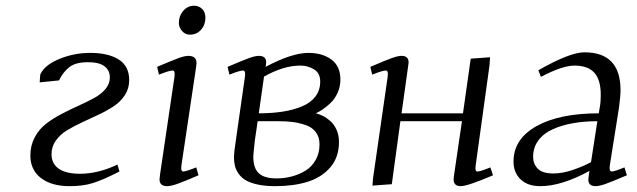

<svg xmlns="http://www.w3.org/2000/svg" viewBox="-20 -637 2202 664"><path d="M85 -99.1Q85 -133.8 100.1 -162.1Q115.2 -190.4 139.4 -209Q163.6 -227.5 192.9 -242.9Q222.2 -258.3 251.7 -271.5Q281.2 -284.7 305.4 -297.9Q329.6 -311 344.7 -329.1Q359.9 -347.2 359.9 -369.1Q359.9 -393.6 341.6 -407.7Q323.2 -421.9 284.2 -421.9Q241.7 -421.9 220 -405Q198.2 -388.2 184.1 -358.9L117.2 -352.1L119.1 -378.9Q133.8 -412.1 185.1 -433.1Q236.3 -454.1 292 -454.1Q354.5 -454.1 390.6 -431.2Q426.8 -408.2 426.8 -359.9Q426.8 -331.1 411.9 -308.1Q397 -285.2 373.3 -269.5Q349.6 -253.9 321 -240.5Q292.5 -227.1 263.9 -213.9Q235.4 -200.7 211.7 -186.3Q188 -171.9 173.1 -150.9Q158.2 -129.9 158.2 -104Q158.2 -70.8 183.3 -53.5Q208.5 -36.1 256.8 -36.1Q319.8 -36.1 386.2 -67.9L393.1 -43.9Q336.9 -15.1 302.2 -4.2Q267.6 6.8 221.2 6.8Q157.7 6.8 121.3 -21.5Q85 -49.8 85 -99.1Z M523.4 -405.8Q578.1 -429.2 598.6 -436.5Q619.1 -443.8 631.3 -443.8Q659.7 -443.8 659.7 -418.9Q659.7 -415.5 657.7 -401.9L607.4 -64.9Q604.5 -43.9 613.8 -43.9Q623 -43.9 658.7 -58.1L666.5 -30.8Q614.3 -8.3 592.3 -0.7Q570.3 6.8 557.6 6.8Q531.7 6.8 531.7 -17.1Q531.7 -21.5 533.7 -35.2L583.5 -372.1Q586.4 -393.1 576.7 -393.1Q565.4 -393.1 529.8 -378.9ZM598.6 -558.1Q598.6 -582 613.8 -599.6Q628.9 -617.2 651.4 -617.2Q667.5 -617.2 679 -606.2Q690.4 -595.2 690.4 -576.2Q690.4 -551.3 675.3 -534.2Q660.2 -517.1 636.7 -517.1Q620.6 -517.1 609.6 -529.8Q598.6 -542.5 598.6 -558.1Z M767.1 -405.8Q821.8 -429.2 842.3 -436.5Q862.8 -443.8 875 -443.8Q900.4 -443.8 900.4 -421.9Q900.4 -416 899.4 -411.1L898.4 -405.8Q989.7 -454.1 1046.4 -454.1Q1094.7 -454.1 1126 -431.2Q1157.2 -408.2 1157.2 -361.8Q1157.2 -337.4 1147.5 -315.9Q1137.7 -294.4 1122.6 -280.3Q1107.4 -266.1 1095.2 -258.1Q1083 -250 1072.3 -245.1Q1085 -242.2 1097.4 -235.8Q1109.9 -229.5 1122.8 -218Q1135.7 -206.5 1144 -188Q1152.3 -169.4 1152.3 -146Q1152.3 -93.3 1122.3 -58.3Q1092.3 -23.4 1043.9 -8.3Q995.6 6.8 931.2 6.8Q897 6.8 871.3 1.2Q845.7 -4.4 830.3 -13.4Q814.9 -22.5 805.4 -35.9Q795.9 -49.3 792.5 -63.2Q789.1 -77.1 789.1 -94.2Q789.1 -107.9 795.4 -149.9L827.1 -372.1Q830.1 -393.1 820.3 -393.1Q809.1 -393.1 773.4 -378.9ZM856 -95.2Q856 -55.2 875.2 -37.6Q894.5 -20 936 -20Q963.9 -20 989.5 -26.9Q1015.1 -33.7 1036.9 -47.1Q1058.6 -60.5 1071.8 -84Q1085 -107.4 1085 -138.2Q1085 -163.1 1072 -180.2Q1059.1 -197.3 1036.1 -204.8Q1013.2 -212.4 991.9 -215.1Q970.7 -217.8 943.4 -217.8H871.1L861.3 -150.9Q856 -103.5 856 -95.2ZM875 -245.1Q920.9 -245.1 958 -251Q995.1 -256.8 1024.9 -269.3Q1054.7 -281.7 1071 -303.5Q1087.4 -325.2 1087.4 -355Q1087.4 -384.3 1065.9 -397.2Q1044.4 -410.2 1019 -410.2Q960 -410.2 893.1 -372.1Z M1260.7 -405.8Q1315.4 -429.2 1335.9 -436.5Q1356.4 -443.8 1368.7 -443.8Q1393.1 -443.8 1393.1 -420.9Q1393.1 -419.4 1392.6 -416.7Q1392.1 -414.1 1391.6 -409.4Q1391.1 -404.8 1390.6 -401.9L1368.7 -245.1H1581.1L1607.9 -434.1L1674.8 -439L1672.9 -411.1L1625 -64.9Q1623.5 -53.7 1624.8 -48.8Q1626 -43.9 1631.8 -43.9Q1641.1 -43.9 1675.8 -58.1L1685.1 -30.8Q1596.7 6.8 1573.7 6.8Q1548.8 6.8 1548.8 -16.1Q1548.8 -21.5 1550.8 -35.2L1577.6 -217.8H1364.7L1335 0L1268.1 4.9L1270 -20L1320.8 -372.1Q1323.7 -393.1 1314 -393.1Q1302.7 -393.1 1267.1 -378.9Z M1755.9 -78.1Q1755.9 -156.2 1835.2 -200.7Q1914.6 -245.1 2050.8 -245.1L2054.7 -269Q2057.6 -283.7 2057.6 -309.1Q2057.6 -361.3 2035.2 -385.7Q2012.7 -410.2 1966.8 -410.2Q1924.8 -410.2 1850.6 -371.1L1841.8 -394Q1950.7 -456.1 2001 -456.1Q2126 -456.1 2126 -325.2Q2126 -304.7 2120.6 -264.2L2088.9 -64.9Q2085.9 -43.9 2095.7 -43.9Q2105 -43.9 2139.6 -58.1L2147.9 -30.8Q2095.2 -8.3 2073.5 -0.7Q2051.8 6.8 2039.6 6.8Q2014.6 6.8 2014.6 -16.1Q2014.6 -19.5 2016.6 -33.2L2018.6 -45.9Q1921.9 6.8 1848.6 6.8Q1804.7 6.8 1780.3 -16.8Q1755.9 -40.5 1755.9 -78.1ZM1823.7 -94.2Q1823.7 -70.3 1839.8 -53.7Q1856 -37.1 1894.5 -37.1Q1925.3 -37.1 1961.7 -49.6Q1998 -62 2023.9 -76.2L2045.9 -217.8Q2000 -217.8 1961.4 -210.9Q1922.9 -204.1 1891.4 -189.9Q1859.9 -175.8 1841.8 -151.4Q1823.7 -127 1823.7 -94.2Z"/></svg>

Font: Dehuti Alt
Style: Italic
Weight: 400
Version: Version 1.2